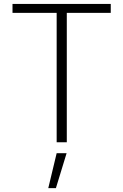

<svg xmlns="http://www.w3.org/2000/svg" viewBox="-20 -727 631 981"><path d="M43.9 -707H545.9V-661.1H321.3V0H269.5V-661.1H43.9ZM269.5 55.7H320.3L265.6 234.4H226.6Z"/></svg>

Font: Pretendard ExtraLight
Style: Regular
Weight: 200
Designer: Base glyphs from Inter by Rasmus Andersson; Hangeul glyphs from Noto Sans CJK(Source Han Sans) by Jang Soo-young and Kan
Foundry: Kil Hyung-jin
Version: Version 1.309